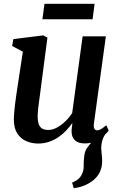

<svg xmlns="http://www.w3.org/2000/svg" viewBox="-20 -746 629 1012"><path d="M368.5 246 360 216.5Q382 207.5 394.5 196Q407 184.5 413.5 168Q421.5 151 421 128.8Q420.5 106.5 423.5 83Q425.5 50 442.2 29.2Q459 8.5 471.5 -8.5L542.5 -48.5Q526.5 -29 520 -8Q513.5 13 513.5 37.5Q514 51.5 516.2 69.2Q518.5 87 518.5 103.5Q518.5 135 506 161.2Q493.5 187.5 467.5 207.5Q447.5 222.5 423.5 232.2Q399.5 242 368.5 246ZM181 10.5Q148 10.5 119.2 -1.8Q90.5 -14 72 -41.2Q53.5 -68.5 53 -114.5Q53 -131.5 54.8 -152.8Q56.5 -174 59.5 -197.5Q62.5 -221 65.8 -244.8Q69 -268.5 72.5 -289.5L100.5 -473.5L44 -503.5L50.5 -540L208 -559.5L230 -548L196 -288Q193.5 -267 190.5 -245.5Q187.5 -224 184.8 -203.5Q182 -183 180.2 -165.2Q178.5 -147.5 178.5 -134Q178.5 -106.5 184.8 -90.5Q191 -74.5 203.2 -67.8Q215.5 -61 234 -61Q257.5 -61 281 -74Q304.5 -87 325.2 -107.2Q346 -127.5 360.5 -150.5L415.5 -554.5H538L475 -95Q472.5 -76.5 477.5 -67.8Q482.5 -59 492 -59Q501 -59 511.8 -65Q522.5 -71 540 -86L553 -58Q547 -49 529.8 -32.8Q512.5 -16.5 486.5 -3.2Q460.5 10 427.5 10Q392.5 10 375.5 -6Q358.5 -22 357.5 -48.5Q357 -51.5 357.2 -56.8Q357.5 -62 358.2 -68.8Q359 -75.5 360 -82.5Q361 -89.5 361.5 -95.5L360 -96Q346 -76.5 328.2 -57.5Q310.5 -38.5 288.2 -23.2Q266 -8 239.2 1.2Q212.5 10.5 181 10.5ZM214.5 -726H478.5L468 -644.5H203.5Z"/></svg>

Font: Merriweather 36pt SemiBold
Style: Italic
Weight: 600
Italic angle: -7.8°
Version: Version 2.101